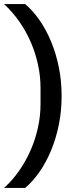

<svg xmlns="http://www.w3.org/2000/svg" viewBox="-28 -780 384 938"><path d="M273 -311Q273 -238 259.5 -171Q246 -104 222 -46Q198 12 165.5 59Q133 106 95 138H-8Q33 101 66 53.5Q99 6 122 -47Q145 -100 157.5 -157Q170 -214 170 -271V-351Q170 -408 157.5 -465Q145 -522 122 -575Q99 -628 66 -675Q33 -722 -8 -760H95Q133 -728 165.5 -681Q198 -634 222 -576Q246 -518 259.5 -451Q273 -384 273 -311Z"/></svg>

Font: IBM Plex Sans Arabic Medium
Style: Regular
Weight: 500
Designer: Mike Abbink, Paul van der Laan, Pieter van Rosmalen, Wael Morcos, Khajak Apelian
Foundry: Bold Monday
Version: Version 1.1